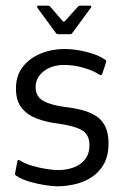

<svg xmlns="http://www.w3.org/2000/svg" viewBox="-20 -649 434 674"><path d="M41 -83Q42 -88 45.5 -87.5Q49 -87 53 -84Q69 -74 93 -67Q117 -60 142 -56Q167 -52 185 -52Q213 -52 238 -61Q263 -70 278.5 -89.5Q294 -109 294 -140Q294 -177 266.5 -192.5Q239 -208 178 -216Q140 -221 107.5 -233.5Q75 -246 55.5 -271Q36 -296 36 -338Q36 -384 60 -414.5Q84 -445 123 -461Q162 -477 206 -477Q242 -477 283 -467Q324 -457 348 -440Q353 -438 353 -435.5Q353 -433 352 -429L339 -390Q337 -382 327 -388Q308 -401 273.5 -411Q239 -421 206 -421Q161 -421 133 -398.5Q105 -376 105 -343Q105 -309 133.5 -294Q162 -279 212 -273Q245 -269 272 -261.5Q299 -254 319 -240.5Q339 -227 350 -204Q361 -181 361 -146Q361 -103 345 -74Q329 -45 302.5 -27.5Q276 -10 244 -2.5Q212 5 181 5Q166 5 139 1Q112 -3 84.5 -11Q57 -19 39 -31Q35 -33 33.5 -35Q32 -37 33 -41ZM184 -529Q180 -529 177 -532L111 -622Q110 -625 110.5 -627Q111 -629 114 -629H149Q154 -629 156 -626L200 -575Q204 -571 208 -575L254 -626Q256 -629 261 -629H296Q300 -629 300.5 -627Q301 -625 299 -622L233 -532Q231 -529 226 -529Z"/></svg>

Font: Glory Thin
Style: Regular
Weight: 400
Version: Version 1.011